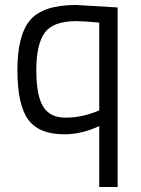

<svg xmlns="http://www.w3.org/2000/svg" viewBox="-20 -530 566 772"><path d="M238 10Q137 10 93.5 -49Q50 -108 50 -249Q50 -390 102 -450Q154 -510 286 -510L453 -500V222H379V-23Q309 10 238 10ZM287 -445Q193 -445 159.5 -398Q126 -351 126 -248.5Q126 -146 153.5 -101.5Q181 -57 242.5 -57Q304 -57 361 -79L379 -86V-439Q317 -445 287 -445Z"/></svg>

Font: Titillium-CLs Web
Style: CLs-Regular
Weight: 400
Version: Version 1.002;PS 57.000;hotconv 1.0.70;makeotf.lib2.5.55311